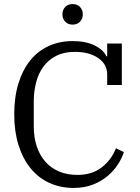

<svg xmlns="http://www.w3.org/2000/svg" viewBox="-20 -912 689 944"><path d="M342 12Q276 12 222 -13Q168 -38 130 -85Q92 -132 71 -199Q50 -266 50 -349Q50 -436 71 -503Q92 -570 129.5 -616Q167 -662 220 -686Q273 -710 337 -710Q402 -710 445.5 -688.5Q489 -667 503 -635H507V-698H579V-494H507V-546Q507 -596 463 -626.5Q419 -657 348 -657Q295 -657 256.5 -637.5Q218 -618 193.5 -584.5Q169 -551 157.5 -506.5Q146 -462 146 -413V-292Q146 -237 160.5 -193Q175 -149 202.5 -117.5Q230 -86 270 -69Q310 -52 361 -52Q432 -52 480 -89Q528 -126 550 -183L589 -164Q580 -135 560 -104Q540 -73 509.5 -47Q479 -21 437 -4.5Q395 12 342 12ZM337 -791Q314 -791 300.5 -805.5Q287 -820 287 -840V-843Q287 -863 300.5 -877.5Q314 -892 337 -892Q360 -892 373.5 -877.5Q387 -863 387 -843V-840Q387 -820 373.5 -805.5Q360 -791 337 -791Z"/></svg>

Font: IBM Plex Serif
Style: Regular
Weight: 400
Designer: Mike Abbink, Paul van der Laan, Pieter van Rosmalen
Foundry: Bold Monday
Version: Version 3.001